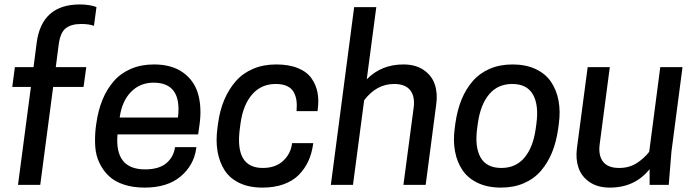

<svg xmlns="http://www.w3.org/2000/svg" viewBox="-20 -832 3133 864"><path d="M244.1 -630.9 231 -529.8H368.2L356 -440.9H219.2L161.1 0H61L119.1 -440.9H35.2L46.9 -529.8H130.9L145 -639.2Q167.5 -812 339.8 -812Q359.9 -812 377.2 -809.3Q394.5 -806.6 402.6 -804.2Q410.6 -801.8 414.1 -799.8L402.8 -715.8Q380.9 -724.1 345.2 -724.1Q300.3 -724.1 275.6 -704.6Q251 -685.1 244.1 -630.9Z M871.6 -227.1H508.8Q495.1 -69.8 632.8 -69.8Q695.8 -69.8 728.8 -97.9Q761.7 -126 767.6 -169.9H863.8L862.8 -163.1Q852.1 -87.9 792.5 -37.8Q732.9 12.2 630.9 12.2Q578.1 12.2 537.1 -1.5Q496.1 -15.1 470.2 -39.6Q444.3 -64 428 -97.7Q411.6 -131.3 408.7 -171.1Q405.8 -210.9 410.6 -255.9L413.6 -277.8Q421.9 -335.9 441.2 -383.1Q460.4 -430.2 491.7 -466.3Q522.9 -502.4 569.1 -522.2Q615.2 -542 672.9 -542Q752.4 -542 803 -506.1Q853.5 -470.2 871.1 -410.2Q888.7 -350.1 877.9 -271ZM670.9 -460Q609.9 -460 569.1 -418Q528.3 -376 518.6 -303.2H780.8Q799.8 -460 670.9 -460Z M1062.5 -277.8 1059.6 -255.9Q1034.7 -76.2 1162.6 -76.2Q1220.2 -76.2 1254.6 -108.6Q1289.1 -141.1 1294.4 -188H1389.6L1388.7 -181.2Q1382.8 -140.1 1367.2 -106.4Q1351.6 -72.8 1325 -45.4Q1298.3 -18.1 1256.6 -2.9Q1214.8 12.2 1160.6 12.2Q1101.1 12.2 1057.6 -8.5Q1014.2 -29.3 990.7 -65.9Q967.3 -102.5 959 -150.6Q950.7 -198.7 958.5 -255.9L961.4 -277.8Q969.2 -335.4 989.3 -382.8Q1009.3 -430.2 1040.8 -466.3Q1072.3 -502.4 1118.7 -522.2Q1165 -542 1222.7 -542Q1280.3 -542 1320.8 -525.4Q1361.3 -508.8 1381.8 -479.5Q1402.3 -450.2 1408.9 -415Q1415.5 -379.9 1409.7 -338.9L1408.7 -332H1314.5Q1316.9 -359.4 1314 -380.1Q1311 -400.9 1301.3 -418.2Q1291.5 -435.5 1271.2 -444.8Q1251 -454.1 1220.7 -454.1Q1155.8 -454.1 1115 -407.5Q1074.2 -360.8 1062.5 -277.8Z M1468.8 0 1573.7 -799.8H1673.3L1630.4 -475.1Q1695.8 -542 1795.4 -542Q1850.1 -542 1886.5 -517.1Q1922.9 -492.2 1936.3 -452.9Q1949.7 -413.6 1943.4 -365.2L1895.5 0H1795.4L1841.8 -350.1Q1847.7 -398.4 1825.7 -426.3Q1803.7 -454.1 1753.4 -454.1Q1674.3 -454.1 1618.7 -380.9L1568.4 0Z M2236.3 -76.2Q2300.8 -76.2 2339.8 -122.3Q2378.9 -168.5 2390.6 -252L2393.6 -273.9Q2405.3 -358.9 2378.4 -406.5Q2351.6 -454.1 2284.7 -454.1Q2220.2 -454.1 2181.2 -407.7Q2142.1 -361.3 2130.4 -277.8L2127.4 -255.9Q2115.7 -170.9 2142.6 -123.5Q2169.4 -76.2 2236.3 -76.2ZM2286.6 -542Q2346.2 -542 2390.4 -521.2Q2434.6 -500.5 2459.5 -463.9Q2484.4 -427.2 2493.4 -379.2Q2502.4 -331.1 2494.6 -273.9L2491.7 -252Q2483.4 -193.8 2464.4 -146.7Q2445.3 -99.6 2414.3 -63.5Q2383.3 -27.3 2337.6 -7.6Q2292 12.2 2234.4 12.2Q2174.8 12.2 2130.6 -8.5Q2086.4 -29.3 2061.5 -65.9Q2036.6 -102.5 2027.6 -150.6Q2018.6 -198.7 2026.4 -255.9L2029.3 -277.8Q2037.6 -335.9 2056.6 -383.1Q2075.7 -430.2 2106.7 -466.3Q2137.7 -502.4 2183.3 -522.2Q2229 -542 2286.6 -542Z M2624.5 -529.8H2724.1L2678.2 -180.2Q2672.4 -131.8 2694.1 -104Q2715.8 -76.2 2766.1 -76.2Q2811.5 -76.2 2845.5 -98.1Q2879.4 -120.1 2901.4 -148.9L2951.2 -529.8H3051.3L3001.5 -149.9L2989.3 0H2903.3V-70.8Q2836.9 12.2 2724.1 12.2Q2669.4 12.2 2633.1 -12.7Q2596.7 -37.6 2583.3 -77.1Q2569.8 -116.7 2576.2 -165Z"/></svg>

Font: Cooper Hewitt
Style: Medium Italic
Weight: 708
Designer: Village Type and Design LLC
Foundry: Cooper Hewitt Smithsonian Design Museum
Version: 1.000